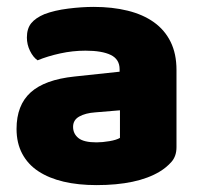

<svg xmlns="http://www.w3.org/2000/svg" viewBox="-20 -521 584 557"><path d="M260 -108Q277 -108 297.5 -111.5Q318 -115 328 -121V-201L256 -195Q228 -193 210 -183Q192 -173 192 -153Q192 -133 207.5 -120.5Q223 -108 260 -108ZM252 -501Q306 -501 350.5 -490Q395 -479 426.5 -456.5Q458 -434 475 -399.5Q492 -365 492 -318V-94Q492 -68 477.5 -51.5Q463 -35 443 -23Q378 16 260 16Q207 16 164.5 6Q122 -4 91.5 -24Q61 -44 44.5 -75Q28 -106 28 -147Q28 -216 69 -253Q110 -290 196 -299L327 -313V-320Q327 -349 301.5 -361.5Q276 -374 228 -374Q191 -374 154.5 -366Q118 -358 89 -346Q76 -355 67 -373.5Q58 -392 58 -412Q58 -438 70.5 -453.5Q83 -469 109 -480Q138 -491 177.5 -496Q217 -501 252 -501Z"/></svg>

Font: Baloo Paaji 2 ExtraBold
Style: Regular
Weight: 800
Designer: Shuchita Grover, Noopur Datye and Ek Type
Foundry: Ek Type
Version: Version 1.640;hotconv 1.0.111;makeotfexe 2.5.65597; ttfautoh